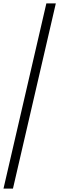

<svg xmlns="http://www.w3.org/2000/svg" viewBox="-87 -825 345 1120"><path d="M-66.6 275 183.4 -805H238.6L-11.4 275Z"/></svg>

Font: Platypi Light
Style: Italic
Weight: 300
Italic angle: -13°
Designer: David Sargent
Foundry: Bolt Cutter Type
Version: Version 1.200